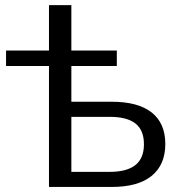

<svg xmlns="http://www.w3.org/2000/svg" viewBox="-20 -739 718 759"><path d="M173.6 -478H3.9V-539.1H173.6V-718.8H262.1V-539.1H441.8V-478H262.1V-336.8H422Q525.8 -336.8 579.7 -294.3Q633.5 -251.8 633.5 -169.8Q633.5 -87.8 579.7 -43.9Q525.8 0 422.4 0H173.6ZM549 -168.9Q549 -224.6 515.3 -250.9Q481.7 -277.1 413.6 -277.1H262.1V-59.6H413.5Q481.2 -59.6 515.1 -86.4Q549 -113.3 549 -168.9Z"/></svg>

Font: Min Sans VF VF
Style: Regular
Weight: 400
Designer: Jinseong-Kim, NotoSansCJK, Nunito
Foundry: Jinseong-Kim
Version: Version 1.420;Glyphs 3.1.2 (3151)